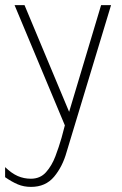

<svg xmlns="http://www.w3.org/2000/svg" viewBox="-32 -491 478 752"><path d="M25 -471H64L247.5 -32H232.5L364 -471H403L229 104Q213 161.5 179.8 201.2Q146.5 241 89.5 241Q61 241 37.5 231Q14 221 -12 203V163.5Q13.5 188 37.5 198.5Q61.5 209 89 209Q125.5 209 148.2 183.5Q171 158 185 121Q199 84 209 49L222 0Z"/></svg>

Font: Karla ExtraLight
Style: Regular
Weight: 250
Designer: Jonathan Pinhorn
Version: Version 2.004;gftools[0.9.33]